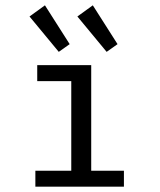

<svg xmlns="http://www.w3.org/2000/svg" viewBox="-20 -702 603 722"><path d="M113 0V-60H248V-397H120V-457H323V-60H446V0ZM201 -507 91 -640 149 -682 242 -536ZM381 -507 271 -640 329 -682 422 -536Z"/></svg>

Font: Inconsolata SemiExpanded
Style: Regular
Weight: 400
Width: 6
Monospace: yes
Designer: Raph Levien, Cyreal, Brenton Simpson
Foundry: Raph Levien, Cyreal, Google
Version: Version 3.100; ttfautohint (v1.8.4.7-5d5b)